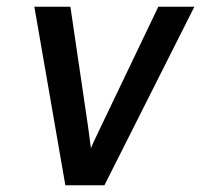

<svg xmlns="http://www.w3.org/2000/svg" viewBox="-20 -550 616 570"><path d="M174 0H290L557 -530H450L281 -177Q273 -160 265 -143.5Q257 -127 250 -110Q248 -127 245.5 -143.5Q243 -160 241 -177L189 -530H82Z"/></svg>

Font: Iosevka Sparkle Medium
Style: Italic
Weight: 500
Italic angle: -9°
Designer: Belleve Invis
Foundry: Belleve Invis
Version: Version 4.5.0; ttfautohint (v1.8.3)